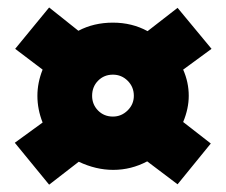

<svg xmlns="http://www.w3.org/2000/svg" viewBox="-20 -528 612 519"><path d="M112.8 -28.8 20 -142.1 95.2 -196.8Q81.1 -232.4 81.1 -269Q81.1 -304.7 95.2 -339.8L21 -396L112.8 -507.8L191.9 -444.8Q233.4 -466.8 285.2 -466.8Q336.9 -466.8 378.9 -443.8L460 -506.8L551.8 -396L475.1 -339.8Q490.2 -305.7 490.2 -269Q490.2 -234.4 475.1 -198.2L549.8 -140.1L460 -29.8L377.9 -91.8Q334.5 -68.8 286.1 -68.8Q239.3 -68.8 192.9 -90.8ZM285.2 -212.9Q308.1 -212.9 325 -229.5Q341.8 -246.1 341.8 -269Q341.8 -293 325.2 -309.6Q308.6 -326.2 285.2 -326.2Q261.2 -326.2 245.1 -309.8Q229 -293.5 229 -269Q229 -245.6 245.1 -229.2Q261.2 -212.9 285.2 -212.9Z"/></svg>

Font: Kanit ExtraBold
Style: Regular
Weight: 800
Designer: Katatrad Team
Foundry: CadsonDemak
Version: Version 1.000;PS 001.000;hotconv 1.0.88;makeotf.lib2.5.64775